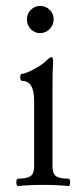

<svg xmlns="http://www.w3.org/2000/svg" viewBox="-20 -624 275 648"><path d="M115.2 -512.2Q97.2 -512.2 84 -525.6Q70.8 -539.1 70.8 -559.1Q70.8 -577.6 84 -590.8Q97.2 -604 115.2 -604Q134.8 -604 147.9 -590.8Q161.1 -577.6 161.1 -559.1Q161.1 -539.6 147.5 -525.9Q133.8 -512.2 115.2 -512.2ZM41 3.9Q35.2 3.9 35.2 -8.5Q35.2 -21 41 -21Q71.3 -21 83.3 -29.8Q95.2 -38.6 95.2 -61V-284.2Q95.2 -351.1 54.2 -351.1Q48.3 -351.1 48.3 -363Q48.3 -375 54.2 -375Q65.4 -375 93.8 -390.1Q122.1 -405.3 136.2 -418.9Q148.4 -431.2 153.8 -431.2Q159.2 -431.2 159.2 -417Q157.2 -381.8 157.2 -341.8V-61Q157.2 -38.6 168.7 -29.8Q180.2 -21 210.9 -21Q216.8 -21 216.8 -8.5Q216.8 3.9 210.9 3.9Q173.8 0 126 0Q78.1 0 41 3.9Z"/></svg>

Font: Junicode SmCond Light
Style: Regular
Weight: 300
Width: 4
Designer: Peter S. Baker
Version: Version 2.206